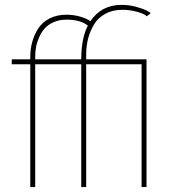

<svg xmlns="http://www.w3.org/2000/svg" viewBox="-20 -760 699 780"><path d="M103 0V-499H27.8V-519H103V-528.8Q103 -561 111.1 -590.1Q119.1 -619.1 135.5 -644.5Q151.9 -669.9 181.4 -685.1Q210.9 -700.2 250 -700.2Q280.3 -700.2 307.6 -691.9Q335 -683.6 347.2 -673.8Q391.6 -740.2 474.1 -740.2Q504.4 -740.2 533.7 -732.2Q563 -724.1 577.4 -716.3Q591.8 -708.5 591.8 -706.1L576.2 -693.8Q567.4 -703.6 537.4 -711.9Q507.3 -720.2 477.1 -720.2Q437.5 -720.2 407.7 -703.9Q377.9 -687.5 361.8 -660.4Q345.7 -633.3 337.9 -603Q330.1 -572.8 330.1 -540V-519H575.2V0H555.2V-499H330.1V0H310.1V-499H123V0ZM123 -519H310.1Q310.1 -605 336.9 -655.8Q307.6 -680.2 250 -680.2Q220.7 -680.2 197.8 -669.9Q174.8 -659.7 161.1 -644Q147.5 -628.4 138.4 -607.4Q129.4 -586.4 126.2 -567.4Q123 -548.3 123 -528.8Z"/></svg>

Font: Rawline Thin
Style: Regular
Weight: 250
Designer: Matt McInerney, Pablo Impallari, Rodrigo Fuenzalida
Foundry: Matt McInerney, Pablo Impallari, Rodrigo Fuenzalida
Version: Version 4.020;PS 004.020;hotconv 1.0.88;makeotf.lib2.5.64775